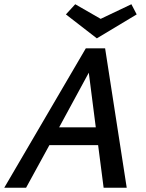

<svg xmlns="http://www.w3.org/2000/svg" viewBox="-32 -886 688 906"><path d="M613 -818 425 -705 279 -818 323 -866 443 -797 588 -866ZM373 -658H464L566 0H457L431 -201H201L91 0H-12ZM247 -285H420L387 -543Z"/></svg>

Font: EauTestInfant Semibold
Style: Italic
Weight: 600
Italic angle: -12°
Designer: Christian Thalmann (Catharsis Fonts)
Version: Version 0.001;PS 000.001;hotconv 1.0.88;makeotf.lib2.5.64775